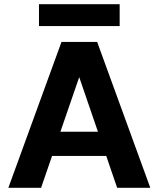

<svg xmlns="http://www.w3.org/2000/svg" viewBox="-20 -901 761 921"><path d="M20 0 275 -700H446L701 0H542L360 -531L177 0ZM131 -153 170 -269H538L576 -153ZM167 -776V-881H554V-776Z"/></svg>

Font: DM Sans 20pt Black
Style: Regular
Weight: 900
Version: Version 4.004;gftools[0.9.30]